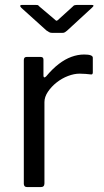

<svg xmlns="http://www.w3.org/2000/svg" viewBox="-20 -762 423 782"><path d="M91 0Q84 0 80.5 -3.5Q77 -7 77 -13V-517Q77 -530 88 -530H146Q157 -530 157 -519V-454Q157 -448 160 -447Q163 -446 168 -451Q194 -482 219.5 -501.5Q245 -521 271 -530.5Q297 -540 323 -540Q358 -540 358 -527V-467Q358 -457 349 -459Q340 -460 328.5 -461Q317 -462 304 -462Q282 -462 257 -452.5Q232 -443 210.5 -426Q189 -409 175 -388Q161 -367 161 -346V-15Q161 0 146 0H91ZM276 -735Q280 -740 284.5 -741Q289 -742 294 -742H353Q368 -742 354 -730L253 -637Q249 -634 245 -631Q241 -628 233 -628H194Q185 -628 180 -631Q175 -634 169 -638L67 -730Q62 -735 62.5 -738.5Q63 -742 69 -742H123Q130 -742 133 -741.5Q136 -741 141 -735L199 -686Q208 -677 211 -677.5Q214 -678 222 -686Z"/></svg>

Font: Libre Franklin Thin
Style: Regular
Weight: 400
Version: Version 3.000